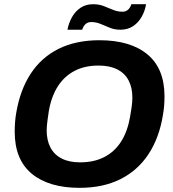

<svg xmlns="http://www.w3.org/2000/svg" viewBox="-20 -892 833 924"><path d="M362.9 12Q215.3 12 133 -55.9Q50.8 -123.9 50.8 -257.7Q50.8 -281.1 52.5 -304Q54.2 -326.9 58.2 -349.3Q76.7 -459.4 127.9 -537.6Q179.1 -615.7 262.2 -657.1Q345.3 -698.4 458.5 -698.4Q607.1 -698.4 689.4 -630.4Q771.7 -562.3 771.7 -428Q771.7 -406.5 770 -384.5Q768.4 -362.5 764.4 -340.3Q746.8 -229.4 694.8 -150.4Q642.9 -71.5 559.3 -29.7Q475.7 12 362.9 12ZM365.5 -110.7Q433 -110.7 482.7 -136.6Q532.4 -162.5 563.3 -211.4Q594.1 -260.3 606 -330Q610.7 -355.7 612.9 -372.3Q615.1 -388.9 616.1 -400.3Q617.1 -411.8 617.1 -421.7Q617.1 -470.2 598.9 -504.9Q580.7 -539.7 544.3 -558.1Q507.9 -576.5 454.4 -576.5Q387.6 -576.5 338.3 -550.6Q289 -524.7 257.9 -475.8Q226.8 -426.9 214.9 -357.2Q211 -331.5 208.8 -314.5Q206.6 -297.6 205.6 -286.5Q204.6 -275.4 204.6 -265.3Q204.6 -217 222.7 -182.3Q240.7 -147.6 276.7 -129.2Q312.7 -110.7 365.5 -110.7ZM304.6 -749Q310.8 -781.1 326.2 -809Q341.7 -837 367.2 -854.3Q392.8 -871.7 427.7 -871.7Q456.1 -871.7 479 -862.9Q501.8 -854 523.6 -844.8Q545.4 -835.6 569.3 -835.6Q583.6 -835.6 594.7 -844Q605.8 -852.3 612.2 -871.7H683Q677.8 -839.6 661.9 -811.4Q646 -783.2 620.4 -766.1Q594.9 -749 559.1 -749Q531.5 -749 508.7 -758.3Q485.8 -767.5 464.4 -776.7Q443 -785.9 418.3 -785.9Q404 -785.9 393 -777.2Q381.9 -768.4 375.4 -749Z"/></svg>

Font: Archivo Variable SemiBold
Style: Italic
Weight: 600
Italic angle: -10°
Designer: Hector Gatti
Foundry: Omnibus-Type
Version: Version 2.001